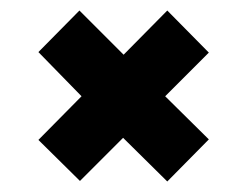

<svg xmlns="http://www.w3.org/2000/svg" viewBox="-20 -436 467 365"><path d="M132 -92 53 -170 135 -253 53 -337 131 -416 215 -332 298 -416 377 -336 294 -253 377 -171 298 -91 214 -174Z"/></svg>

Font: Saira ExtraCondensed ExtraBold
Style: Regular
Weight: 800
Width: 2
Designer: Hector Gatti with collaboration of the Omnibus-Type team
Foundry: Omnibus-Type
Version: Version 1.101